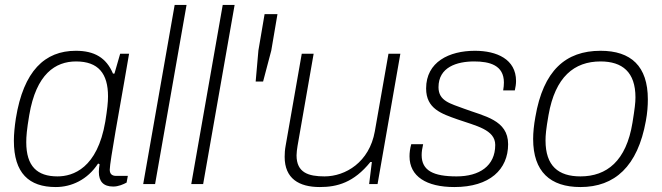

<svg xmlns="http://www.w3.org/2000/svg" viewBox="-20 -743 2672 775"><path d="M205 12C268 12 333 -17 376 -83L382 -80C380 -69 379 -58 379 -49C379 -11 397 10 437 10C458 10 478 1 491 -6L496 -33H449C431 -33 423 -42 423 -58C423 -89 466 -323 481 -410L501 -526H465L442 -446H436C409 -510 361 -538 286 -538C161 -538 75 -457 44 -265C39 -232 36 -201 36 -175C36 -44 97 12 205 12ZM212 -31C130 -31 86 -72 86 -169C86 -192 88 -219 98 -278C126 -445 204 -495 287 -495C377 -495 416 -446 416 -354C416 -330 413 -302 405 -252C373 -64 275 -31 212 -31Z M558 0H606L733 -723H685Z M752 0H800L927 -723H879Z M1012 -414H1042L1075 -539L1100 -686H1048L1023 -539Z M1271 12C1341 12 1408 -6 1475 -89H1481L1470 0H1504L1596 -526H1548L1493 -213C1471 -88 1374 -31 1290 -31C1225 -31 1177 -46 1177 -116C1177 -127 1179 -141 1181 -154L1246 -526H1198L1133 -155C1130 -139 1129 -124 1129 -110C1129 -22 1187 12 1271 12Z M1814 12C1957 12 2031 -59 2031 -161C2031 -259 1934 -274 1854 -304C1798 -325 1750 -335 1750 -391C1750 -472 1824 -495 1894 -495C1956 -495 2014 -480 2014 -410C2014 -400 2013 -390 2011 -378H2058C2061 -391 2063 -404 2063 -416C2063 -504 1985 -538 1897 -538C1793 -538 1700 -493 1700 -386C1700 -304 1762 -284 1827 -261C1901 -235 1979 -220 1979 -158C1979 -73 1915 -31 1823 -31C1730 -31 1682 -54 1682 -117C1682 -130 1684 -144 1688 -161H1640C1635 -143 1633 -127 1633 -112C1633 -31 1701 12 1814 12Z M2323 12C2461 12 2554 -71 2587 -255C2593 -287 2595 -316 2595 -342C2595 -476 2527 -538 2404 -538C2263 -538 2173 -458 2141 -271C2135 -238 2132 -208 2132 -182C2132 -50 2201 12 2323 12ZM2323 -31C2234 -31 2182 -73 2182 -176C2182 -197 2184 -221 2194 -278C2221 -433 2298 -495 2404 -495C2492 -495 2545 -452 2545 -350C2545 -328 2542 -304 2533 -248C2508 -93 2429 -31 2323 -31Z"/></svg>

Font: Archivo Thin
Style: Italic
Weight: 100
Italic angle: -10°
Designer: Hector Gatti
Foundry: Omnibus-Type
Version: Version 2.001